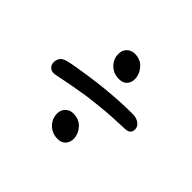

<svg xmlns="http://www.w3.org/2000/svg" viewBox="-128 -792 957 957"><g transform="rotate(45 350.0 -313.5)"><path d="M371.1 -454.1Q332.5 -454.1 306.6 -479.5Q280.8 -504.9 280.8 -542Q280.8 -567.9 297.4 -584Q314 -600.1 337.9 -600.1Q379.4 -600.1 403.8 -571.8Q428.2 -543.5 428.2 -508.8Q428.2 -485.8 413.8 -470Q399.4 -454.1 371.1 -454.1ZM133.8 -246.1Q109.4 -241.2 95.7 -252.9Q82 -264.6 82 -284.2Q83 -307.6 95.9 -320.3Q108.9 -333 147.9 -339.8Q366.2 -379.9 543 -379.9Q570.3 -379.9 588.1 -366.7Q606 -353.5 606 -334Q606 -316.9 596.2 -308.6Q586.4 -300.3 564 -299.8Q519.5 -298.3 480.2 -296.1Q440.9 -293.9 403.6 -289.8Q366.2 -285.6 342 -283Q317.9 -280.3 281.7 -273.9Q245.6 -267.6 232.4 -265.4Q219.2 -263.2 180.4 -255.4Q141.6 -247.6 133.8 -246.1ZM366.2 -26.9Q327.1 -26.9 301 -52.7Q274.9 -78.6 274.9 -115.2Q274.9 -141.1 291.5 -157Q308.1 -172.9 332 -172.9Q373.5 -172.9 398.2 -145.3Q422.9 -117.7 422.9 -83Q422.9 -60.1 408.4 -43.5Q394 -26.9 366.2 -26.9Z"/></g></svg>

Font: Shantell Sans Irregular Bouncy
Style: Regular
Weight: 400
Designer: Stephen Nixon, Anya Danilova, Shantell Martin
Foundry: Arrow Type
Version: Version 1.006;[9816181b4]